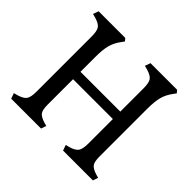

<svg xmlns="http://www.w3.org/2000/svg" viewBox="-168 -917 1115 1115"><g transform="rotate(45 389.5 -359.0)"><path d="M52 0 40 -34 63 -40Q101 -51 114 -69Q127 -87 127 -133V-585Q127 -632 114 -649.5Q101 -667 63 -678L40 -684L52 -718H271L284 -702L271 -684Q246 -651 236 -614.5Q226 -578 226 -517V-395H553V-585Q553 -632 540 -649.5Q527 -667 489 -678L466 -684L478 -718H697L710 -702L697 -684Q672 -651 662 -614.5Q652 -578 652 -517V-126Q652 -82 664.5 -65.5Q677 -49 713 -38L734 -32L723 0H478L466 -34L489 -40Q527 -51 540 -69Q553 -87 553 -133V-334H226V-126Q226 -82 238.5 -65.5Q251 -49 287 -38L308 -32L297 0Z"/></g></svg>

Font: Gabriela
Style: Regular
Weight: 400
Designer: Eduardo Rodriguez Tunni
Foundry: Eduardo Rodriguez Tunni
Version: Version 2.001;gftools[0.9.26]